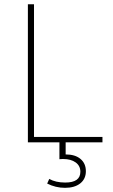

<svg xmlns="http://www.w3.org/2000/svg" viewBox="-20 -670 533 904"><path d="M384.3 136.2Q384.3 99.6 359.1 78.4Q334 57.1 289.1 57.1V-0.5H259.8V79.6Q264.2 79.1 268.6 78.9Q272.9 78.6 276.9 78.6Q314 78.6 336.2 94.7Q358.4 110.8 358.4 138.7Q358.4 189.5 287.1 189.5Q242.2 189.5 211.9 172.4L202.1 194.3Q242.2 214.4 286.1 214.4Q331.5 214.4 357.9 193.4Q384.3 172.4 384.3 136.2ZM462.4 -25.4H140.1V-649.9H111.3V0H462.4Z"/></svg>

Font: Estedad-FD-VF Thin
Style: Regular
Weight: 100
Designer: Amin Abedi
Version: Version 5.0